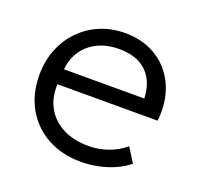

<svg xmlns="http://www.w3.org/2000/svg" viewBox="-97 -606 752 726"><g transform="rotate(20 279.0 -242.5)"><path d="M297.5 15Q221 15 162.5 -17Q104 -49 71 -106.8Q38 -164.5 38 -241Q38 -296.5 56.8 -344Q75.5 -391.5 109.8 -426.5Q144 -461.5 189.8 -480.8Q235.5 -500 289.5 -500Q347 -500 392 -479.5Q437 -459 467.2 -422.5Q497.5 -386 510.8 -336.8Q524 -287.5 517.5 -230.5H114.5Q112 -176.5 134.5 -136.2Q157 -96 200.5 -73.5Q244 -51 304 -51Q343.5 -51 382.2 -64.5Q421 -78 449.5 -103L485.5 -45.5Q461 -25.5 429.2 -11.8Q397.5 2 363.8 8.5Q330 15 297.5 15ZM118 -292H441.5Q439 -359.5 400.2 -397.5Q361.5 -435.5 288.5 -435.5Q218 -435.5 171.8 -397.5Q125.5 -359.5 118 -292Z"/></g></svg>

Font: Geologica Cursive ExtraLight
Style: Regular
Weight: 250
Designer: Sindre Bremnes, Frode Helland
Foundry: Monokrom Skriftforlag AS
Version: Version 1.010;gftools[0.9.28]